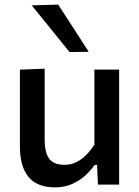

<svg xmlns="http://www.w3.org/2000/svg" viewBox="-20 -798 603 830"><path d="M218 12Q140.5 12 103.2 -33.2Q66 -78.5 66 -165.5Q66 -198.5 66 -223Q66 -247.5 66 -272Q66 -318 66 -355.5Q66 -393 66 -427Q66 -461 66 -497L173 -501Q173 -446.5 173 -394Q173 -341.5 173 -284V-194Q173 -140.5 191.8 -113Q210.5 -85.5 259.5 -85.5Q287 -85.5 310.5 -97.2Q334 -109 353.2 -128.8Q372.5 -148.5 388 -172.5V-284Q388 -341.5 388 -392.2Q388 -443 388 -497H495Q495 -443 495 -390.8Q495 -338.5 495 -272V-218Q495 -156.5 495 -105.5Q495 -54.5 495 0H403.5L399.5 -85H389Q373 -61.5 348.5 -39.2Q324 -17 291.5 -2.5Q259 12 218 12ZM280.5 -573Q254 -606 226.8 -639.5Q199.5 -673 172.2 -707Q145 -741 117 -775L231.5 -778Q264.5 -727 297.5 -676.5Q330.5 -626 363.5 -574Z"/></svg>

Font: Commissioner Thin Medium
Style: Regular
Weight: 500
Version: Version 1.000